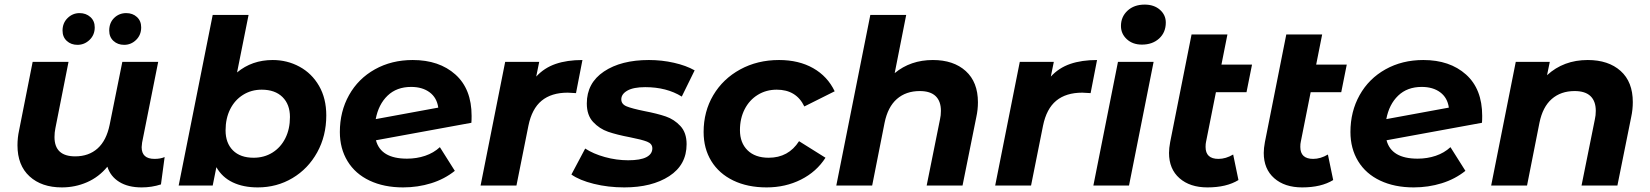

<svg xmlns="http://www.w3.org/2000/svg" viewBox="-20 -807 7177 835"><path d="M696 -124 680 -5Q640 8 596 8Q537 8 498.5 -16Q460 -40 447 -82Q410 -37 358.5 -14.5Q307 8 249 8Q161 8 108.5 -40Q56 -88 56 -175Q56 -208 63 -240L122 -538H278L221 -250Q217 -231 217 -211Q217 -127 307 -127Q366 -127 404.5 -161.5Q443 -196 457 -265L512 -538H668L598 -187Q596 -173 596 -167Q596 -116 652 -116Q678 -116 696 -124ZM252 -674Q252 -707 274 -728.5Q296 -750 326 -750Q354 -750 373 -733Q392 -716 392 -688Q392 -655 369.5 -633.5Q347 -612 317 -612Q289 -612 270.5 -629Q252 -646 252 -674ZM455 -674Q455 -708 476.5 -729Q498 -750 529 -750Q557 -750 575.5 -733Q594 -716 594 -688Q594 -655 572 -633.5Q550 -612 520 -612Q492 -612 473.5 -629Q455 -646 455 -674Z M1399 -305Q1399 -216 1359.5 -144.5Q1320 -73 1252 -32.5Q1184 8 1101 8Q1038 8 992 -14Q946 -36 921 -80L905 0H757L905 -742H1061L1011 -492Q1076 -546 1166 -546Q1229 -546 1282.5 -517Q1336 -488 1367.5 -433.5Q1399 -379 1399 -305ZM1241 -298Q1241 -353 1208.5 -385Q1176 -417 1118 -417Q1073 -417 1037 -394.5Q1001 -372 981 -332Q961 -292 961 -240Q961 -185 993 -153Q1025 -121 1083 -121Q1129 -121 1165 -143.5Q1201 -166 1221 -206Q1241 -246 1241 -298Z M2031 -303Q2031 -283 2030 -273L1615 -197Q1636 -117 1750 -117Q1792 -117 1829 -129.5Q1866 -142 1893 -167L1958 -64Q1913 -28 1855 -10Q1797 8 1733 8Q1650 8 1587.5 -21.5Q1525 -51 1491.5 -106Q1458 -161 1458 -233Q1458 -322 1498 -393.5Q1538 -465 1610.5 -505.5Q1683 -546 1775 -546Q1890 -546 1960.5 -483Q2031 -420 2031 -303ZM1614 -289 1886 -339Q1880 -382 1848.5 -405.5Q1817 -429 1768 -429Q1705 -429 1665.5 -391Q1626 -353 1614 -289Z M2513 -546 2485 -402Q2457 -404 2449 -404Q2378 -404 2335.5 -369Q2293 -334 2278 -260L2226 0H2070L2177 -538H2325L2312 -474Q2347 -512 2396.5 -529Q2446 -546 2513 -546Z M2465 -48 2525 -161Q2560 -138 2610.5 -124Q2661 -110 2712 -110Q2765 -110 2791 -123.5Q2817 -137 2817 -162Q2817 -182 2794 -191Q2771 -200 2720 -210Q2662 -221 2624.5 -234Q2587 -247 2559.5 -276.5Q2532 -306 2532 -357Q2532 -446 2606.5 -496Q2681 -546 2802 -546Q2858 -546 2911 -534Q2964 -522 3001 -501L2945 -387Q2879 -428 2786 -428Q2735 -428 2708.5 -413Q2682 -398 2682 -375Q2682 -354 2705 -344.5Q2728 -335 2782 -324Q2839 -313 2875.5 -300.5Q2912 -288 2939 -259Q2966 -230 2966 -180Q2966 -90 2890.5 -41Q2815 8 2695 8Q2625 8 2562.5 -7.5Q2500 -23 2465 -48Z M3040 -233Q3040 -322 3082 -393Q3124 -464 3199 -505Q3274 -546 3368 -546Q3454 -546 3516.5 -510.5Q3579 -475 3610 -410L3478 -344Q3443 -417 3358 -417Q3312 -417 3275.5 -394.5Q3239 -372 3218.5 -332Q3198 -292 3198 -241Q3198 -186 3231 -153.5Q3264 -121 3323 -121Q3409 -121 3455 -193L3570 -121Q3531 -60 3463.5 -26Q3396 8 3314 8Q3231 8 3169 -22Q3107 -52 3073.5 -106.5Q3040 -161 3040 -233Z M4233 -362Q4233 -330 4226 -298L4166 0H4010L4068 -288Q4072 -305 4072 -325Q4072 -367 4049 -389Q4026 -411 3980 -411Q3920 -411 3880.5 -376.5Q3841 -342 3827 -273L3773 0H3617L3765 -742H3921L3871 -489Q3940 -546 4037 -546Q4127 -546 4180 -498Q4233 -450 4233 -362Z M4751 -546 4723 -402Q4695 -404 4687 -404Q4616 -404 4573.5 -369Q4531 -334 4516 -260L4464 0H4308L4415 -538H4563L4550 -474Q4585 -512 4634.5 -529Q4684 -546 4751 -546Z M4842 -538H4997L4890 0H4735ZM4855 -694Q4855 -734 4883.5 -760.5Q4912 -787 4958 -787Q4999 -787 5024.5 -764.5Q5050 -742 5050 -709Q5050 -666 5021 -639.5Q4992 -613 4946 -613Q4906 -613 4880.5 -636.5Q4855 -660 4855 -694Z M5225 -190Q5223 -182 5223 -168Q5223 -116 5279 -116Q5311 -116 5343 -135L5366 -24Q5314 8 5231 8Q5155 8 5109.5 -32Q5064 -72 5064 -142Q5064 -162 5069 -189L5162 -657H5318L5292 -526H5425L5401 -406H5268Z M5637 -190Q5635 -182 5635 -168Q5635 -116 5691 -116Q5723 -116 5755 -135L5778 -24Q5726 8 5643 8Q5567 8 5521.5 -32Q5476 -72 5476 -142Q5476 -162 5481 -189L5574 -657H5730L5704 -526H5837L5813 -406H5680Z M6426 -303Q6426 -283 6425 -273L6010 -197Q6031 -117 6145 -117Q6187 -117 6224 -129.5Q6261 -142 6288 -167L6353 -64Q6308 -28 6250 -10Q6192 8 6128 8Q6045 8 5982.5 -21.5Q5920 -51 5886.5 -106Q5853 -161 5853 -233Q5853 -322 5893 -393.5Q5933 -465 6005.5 -505.5Q6078 -546 6170 -546Q6285 -546 6355.5 -483Q6426 -420 6426 -303ZM6009 -289 6281 -339Q6275 -382 6243.5 -405.5Q6212 -429 6163 -429Q6100 -429 6060.5 -391Q6021 -353 6009 -289Z M7081 -363Q7081 -330 7074 -298L7014 0H6858L6916 -288Q6920 -305 6920 -325Q6920 -367 6897 -389Q6874 -411 6828 -411Q6768 -411 6728.5 -376.5Q6689 -342 6675 -273L6621 0H6465L6572 -538H6720L6708 -480Q6780 -546 6885 -546Q6975 -546 7028 -498.5Q7081 -451 7081 -363Z"/></svg>

Font: Montserrat Alternates
Style: Bold Italic
Weight: 700
Italic angle: -11.3°
Designer: Julieta Ulanovsky
Foundry: Julieta Ulanovsky
Version: Version 7.200